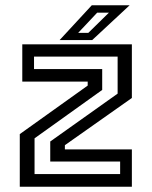

<svg xmlns="http://www.w3.org/2000/svg" viewBox="-20 -708 575 728"><path d="M111 -48H435.5V-95.5H170.5V-171.5L426 -353V-493.5H109V-446H367.5V-367L111 -183.5ZM55 0V-199.5L312.5 -383.5V-398.5H64.5V-540H480V-336.5L226 -157.5V-141.5H480V0ZM206 -556 328 -688H471.5L329.5 -556ZM276.5 -583.5H315L393 -660H348.5Z"/></svg>

Font: Tourney Medium
Style: Regular
Weight: 500
Designer: Tyler Finck
Foundry: Etcetera Type Co
Version: Version 1.015